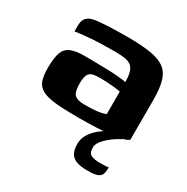

<svg xmlns="http://www.w3.org/2000/svg" viewBox="-139 -525 811 831"><g transform="rotate(30 267.0 -110.0)"><path d="M253 5Q183 5 140 0.5Q97 -4 73.5 -17Q50 -30 42 -54Q34 -78 34 -116Q34 -167 44 -193.5Q54 -220 79 -230Q104 -240 146 -240Q171 -240 203.5 -239.5Q236 -239 267.5 -238Q299 -237 322.5 -234.5Q346 -232 355 -230Q355 -261 349.5 -279Q344 -297 332 -306.5Q320 -316 300 -319Q280 -322 251 -322Q216 -322 181.5 -321Q147 -320 114.5 -317Q82 -314 55 -310V-338Q55 -365 67 -378Q79 -391 100 -395Q123 -400 168.5 -402Q214 -404 267 -404Q334 -404 379.5 -397Q425 -390 451 -372Q477 -354 488 -318.5Q499 -283 499 -224V-25Q483 -10 419.5 -2.5Q356 5 253 5ZM252 -57Q280 -57 299.5 -58.5Q319 -60 333 -63Q347 -66 355 -70V-182Q344 -185 324.5 -187Q305 -189 285 -190Q265 -191 254 -191Q230 -191 215 -187Q200 -183 193.5 -169Q187 -155 187 -126Q187 -101 192 -85.5Q197 -70 211 -63.5Q225 -57 252 -57ZM406 184Q367 184 346 175Q325 166 317 148Q309 130 309 105Q309 82 319 63.5Q329 45 343.5 30Q358 15 374 5Q390 -5 402 -10H470Q462 -7 446.5 2.5Q431 12 414.5 25.5Q398 39 386.5 54.5Q375 70 375 85Q375 114 391.5 121Q408 128 433 128Q453 128 461.5 127.5Q470 127 473 126.5Q476 126 478 126Q478 146 473.5 159Q469 172 453.5 178Q438 184 406 184Z"/></g></svg>

Font: Genos Thin
Style: Bold
Weight: 700
Version: Version 1.010